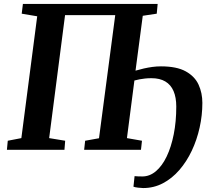

<svg xmlns="http://www.w3.org/2000/svg" viewBox="-20 -763 1069 978"><path d="M709.1 194.9Q699.3 194.9 683.2 192.9Q667 191 659.8 187.9L665.5 134.2Q672.5 135 683.4 135.4Q694.3 135.8 705.1 135.8Q742.7 135.8 774.3 109Q806 82.2 829 34.1Q852.1 -14.1 865 -79Q877.9 -143.9 877.9 -220.1Q877.9 -266.7 864 -299.1Q850.1 -331.4 822.1 -348Q794 -364.7 751.7 -364.7Q734.1 -364.7 719.2 -363.1Q704.3 -361.6 690.9 -359Q677.5 -356.4 664.6 -352.9L626.6 -59.5L703.2 -46.1L698.1 0H408.6L413.7 -46.1L484.3 -58.8L567 -686H311.4L230.4 -59.5L312 -46.1L308.3 0H15.2L19.6 -46.1L88.8 -59.5L169.5 -680L90.6 -693.3L96.7 -743H783.1L778.4 -693.3L707.2 -682.6L670.3 -403.1Q691.1 -409.3 712.8 -414.2Q734.5 -419.1 756.4 -422.1Q778.3 -425 799.7 -425Q880 -425 926.1 -399.5Q972.2 -373.9 991.5 -331.7Q1010.8 -289.4 1010.8 -238.9Q1010.8 -175.7 996.9 -113.2Q983 -50.7 956.9 4.7Q930.7 60.2 893.6 103Q856.5 145.8 810.1 170.3Q763.7 194.9 709.1 194.9Z"/></svg>

Font: Merriweather 7pt Light
Style: Italic
Weight: 300
Italic angle: -7.8°
Designer: Eben Sorkin
Foundry: Eben Sorkin
Version: Version 2.200;gftools[0.9.31]